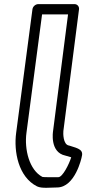

<svg xmlns="http://www.w3.org/2000/svg" viewBox="-20 -870 429 932"><path d="M184.2 -800H310.3L237.6 -233.9C237.6 -233.9 219.7 -130.5 297.7 -114.6C311.4 -110.5 319 -108.4 325.7 -106.5C314.9 -71.9 283.6 -10 263.4 -10C234.1 -10 194.9 -9.3 186.1 -11.1C121.7 -44.6 97.7 -145.6 108.4 -225.1ZM165.9 -850C152.2 -850 139.3 -838.5 137.5 -824.9L58.4 -225C46.2 -134.9 68.9 -10.9 159.8 34.7C183.1 46 224.9 40 256.6 40C345.1 40 376 -105.3 376 -105.3C387.2 -142.6 364 -148.7 317.1 -163C316.5 -163.2 315.3 -163.5 314.4 -163.6C285.4 -168.8 286.5 -224.8 287.6 -234L363.6 -825.2C365.1 -837.4 356.2 -850 341.9 -850Z"/></svg>

Font: Hussar Techniczny
Style: Bold 
Weight: 700
Foundry: Cannot Into Space Fonts
Version: Version 0.77